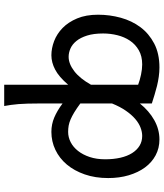

<svg xmlns="http://www.w3.org/2000/svg" viewBox="48 -596 787 924"><g transform="rotate(90 442.0 -134.5)"><path d="M388.2 -405.3Q366.2 -413.6 339.6 -419.2Q313 -424.8 290.5 -424.8Q250.5 -424.8 222.2 -408.4Q193.8 -392.1 176 -365.5Q158.2 -338.9 149.9 -305.2Q141.6 -271.5 141.6 -236.8Q141.6 -191.4 151.6 -159.7Q161.6 -127.9 177.7 -108.2Q193.8 -88.4 213.9 -79.6Q233.9 -70.8 253.9 -70.8Q287.6 -70.8 322.8 -97.7Q357.9 -124.5 388.2 -178.2ZM634.8 -424.8Q615.2 -424.8 594.2 -416.7Q573.2 -408.7 552.7 -391.1Q532.2 -373.5 513.2 -345.9Q494.1 -318.4 478.5 -279.8V-127Q502.4 -109.4 521 -98.1Q539.6 -86.9 554.9 -80.3Q570.3 -73.7 584.7 -71Q599.1 -68.4 615.2 -68.4Q641.1 -68.4 664.8 -80.6Q688.5 -92.8 706.8 -116Q725.1 -139.2 736.1 -172.1Q747.1 -205.1 747.1 -246.6Q747.1 -287.1 739.5 -320.1Q731.9 -353 717.3 -376.2Q702.6 -399.4 681.9 -412.1Q661.1 -424.8 634.8 -424.8ZM388.2 -68.4Q350.1 -23.9 315.4 -5.9Q280.8 12.2 246.6 12.2Q212.9 12.2 178.2 -1Q143.6 -14.2 115.2 -41.7Q86.9 -69.3 69.1 -111.8Q51.3 -154.3 51.3 -212.4Q51.3 -268.6 65.9 -321.8Q80.6 -375 111.3 -416.3Q142.1 -457.5 190.2 -482.7Q238.3 -507.8 305.2 -507.8Q327.1 -507.8 349.6 -504.6Q372.1 -501.5 394 -496.1Q416 -490.7 437.3 -484.1Q458.5 -477.5 478.5 -471.2V-413.6Q514.2 -458 558.6 -482.9Q603 -507.8 651.9 -507.8Q693.4 -507.8 727.8 -489.5Q762.2 -471.2 786.4 -438.2Q810.5 -405.3 824 -360.1Q837.4 -314.9 837.4 -261.2Q837.4 -198.7 819.8 -148.2Q802.2 -97.7 772.2 -62Q742.2 -26.4 701.7 -7.1Q661.1 12.2 615.2 12.2Q578.6 12.2 545.9 -1.7Q513.2 -15.6 478.5 -41.5V73.2Q478.5 102.5 479.2 126.2Q480 149.9 481.4 169.9Q482.9 189.9 485.4 206.8Q487.8 223.6 490.7 239.3H388.2Z"/></g></svg>

Font: Andika Phon
Style: Regular
Weight: 400
Designer: Victor Gaultney, Annie Olsen, Julie Remington, Don Collingsworth, Eric Hays, Becca Hirsbrunner
Foundry: SIL International
Version: Version 5.000